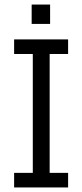

<svg xmlns="http://www.w3.org/2000/svg" viewBox="-20 -823 362 843"><path d="M119 -718V-803H200V-718ZM279 0H42V-64H124V-586H42V-650H279V-586H198V-64H279Z"/></svg>

Font: Zilla Slab
Style: Regular
Weight: 400
Designer: Typotheque.com
Foundry: Typotheque type foundry
Version: Version 1.1; 2017; ttfautohint (v1.6)